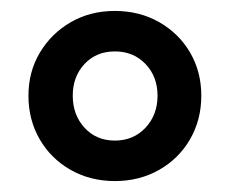

<svg xmlns="http://www.w3.org/2000/svg" viewBox="-20 -735 421 351"><path d="M190 -404Q145 -404 109 -424.5Q73 -445 52.5 -480.5Q32 -516 32 -560Q32 -604 53 -639Q74 -674 109.5 -694.5Q145 -715 190 -715Q235 -715 271 -694.5Q307 -674 327.5 -639Q348 -604 348 -560Q348 -516 327.5 -480.5Q307 -445 271 -424.5Q235 -404 190 -404ZM190 -478Q224 -478 246 -501.5Q268 -525 268 -560Q268 -595 246 -618Q224 -641 190 -641Q156 -641 134.5 -618Q113 -595 113 -560Q113 -525 134.5 -501.5Q156 -478 190 -478Z"/></svg>

Font: Chiron GoRound TC SB
Style: Regular
Weight: 500
Designer: Ryoko NISHIZUKA 西塚涼子 (kana, bopomofo & ideographs); Paul D. Hunt (Latin, Greek & Cyrillic); Sandoll Communications 산돌커뮤니
Foundry: Adobe
Version: Version 1.000;hotconv 1.1.1;makeotfexe 2.6.0